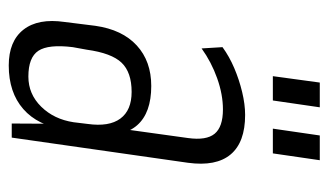

<svg xmlns="http://www.w3.org/2000/svg" viewBox="-180 -582 769 450"><g transform="rotate(90 205.0 -357.5)"><path d="M271 -175 304 -413Q310 -456 294 -475.5Q278 -495 237 -495Q202 -495 164 -481.5Q126 -468 94 -445L91 -494Q113 -510 140 -521.5Q167 -533 196 -540Q225 -547 250 -547Q314 -547 342.5 -513Q371 -479 362 -413L303 0H270ZM134 7Q77 7 50 -27.5Q23 -62 32 -124L41 -196Q50 -259 87 -293Q124 -327 182 -327Q245 -327 274 -294Q303 -261 294 -198L284 -125Q275 -61 236 -27Q197 7 134 7ZM160 -39Q201 -39 230.5 -69Q260 -99 267 -145L271 -178Q278 -228 258.5 -254.5Q239 -281 196 -281Q150 -281 127.5 -257.5Q105 -234 97 -176L91 -143Q84 -86 99.5 -62.5Q115 -39 160 -39ZM232 -722 216 -612H159L174 -722ZM356 -722 340 -612H282L298 -722Z"/></g></svg>

Font: Pathway Extreme Condensed Thin
Style: Italic
Weight: 250
Width: 3
Italic angle: -8°
Version: Version 1.001;gftools[0.9.26]